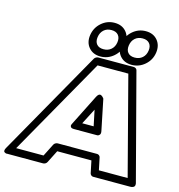

<svg xmlns="http://www.w3.org/2000/svg" viewBox="-214 -1090 1152 1237"><g transform="rotate(15 361.5 -471.5)"><path d="M-69.8 -9.8 327.1 -710.9Q330.6 -717.3 338.4 -721.7Q346.2 -726.1 353 -726.1H590.8Q598.1 -726.1 604.2 -721.4Q610.4 -716.8 611.8 -710L795.9 -8.8Q796.4 -7.3 796.9 -5.1Q797.4 -2.9 797.4 2.9Q797.4 8.8 795.2 13.2Q793 17.6 785.9 21.2Q778.8 24.9 767.1 24.9H520Q512.2 24.9 506.3 19.5Q500.5 14.2 499 7.8L481.9 -74.2H253.9L211.9 8.8Q208.5 16.1 200.9 20.5Q193.4 24.9 186 24.9H-51.8Q-51.8 24.4 -55.7 25.1Q-59.6 25.9 -64.5 23.9Q-69.3 22 -73 19.3Q-76.7 16.6 -76.4 8.8Q-76.2 1 -69.8 -9.8ZM-6.8 -24.9H175.8L217.8 -107.9Q221.2 -115.2 229 -119.6Q236.8 -124 244.1 -124H506.8Q513.7 -124 520 -119.1Q526.4 -114.3 527.8 -106.9L544.9 -24.9H736.8L566.9 -675.8H361.8ZM265.1 -852.1Q272.5 -902.3 310.3 -935.8Q348.1 -969.2 397.9 -969.2Q448.2 -969.2 476.3 -935.8Q504.4 -902.3 497.1 -852.1Q489.7 -802.2 451.7 -769Q413.6 -735.8 363.8 -735.8Q314 -735.8 285.9 -769Q257.8 -802.2 265.1 -852.1ZM301.8 -272.9 404.8 -478Q411.1 -490.2 418.2 -494.9Q425.3 -499.5 431.4 -497.1Q437.5 -494.6 442.4 -490.5Q447.3 -486.3 450.2 -482.4L453.1 -478L495.1 -272.9Q498.5 -256.3 491.5 -248.3Q484.4 -240.2 475.6 -240.2H466.8H320.8Q303.2 -240.2 298.6 -248.5Q293.9 -256.8 297.9 -264.6ZM314.9 -852.1Q310.5 -821.8 325.4 -804Q340.3 -786.1 371.1 -786.1Q401.9 -786.1 422.1 -804Q442.4 -821.8 446.8 -852.1Q451.2 -882.8 436 -900.9Q420.9 -918.9 390.1 -918.9Q359.4 -918.9 339.4 -900.9Q319.3 -882.8 314.9 -852.1ZM362.8 -290H439L417 -395ZM473.1 -852.1Q480.5 -902.3 518.3 -935.8Q556.2 -969.2 606 -969.2Q656.2 -969.2 684.3 -935.8Q712.4 -902.3 705.1 -852.1Q697.8 -802.2 659.7 -769Q621.6 -735.8 571.8 -735.8Q522 -735.8 493.9 -769Q465.8 -802.2 473.1 -852.1ZM522.9 -852.1Q518.6 -821.8 533.4 -804Q548.3 -786.1 579.1 -786.1Q609.9 -786.1 630.1 -804Q650.4 -821.8 654.8 -852.1Q659.2 -882.8 644 -900.9Q628.9 -918.9 598.1 -918.9Q567.4 -918.9 547.4 -900.9Q527.3 -882.8 522.9 -852.1Z"/></g></svg>

Font: Trueno Black Outline
Style: Italic
Weight: 900
Width: 6
Designer: Julieta Ulanovsky
Foundry: Julieta Ulanovsky
Version: Version 3.001b | FøM Fix